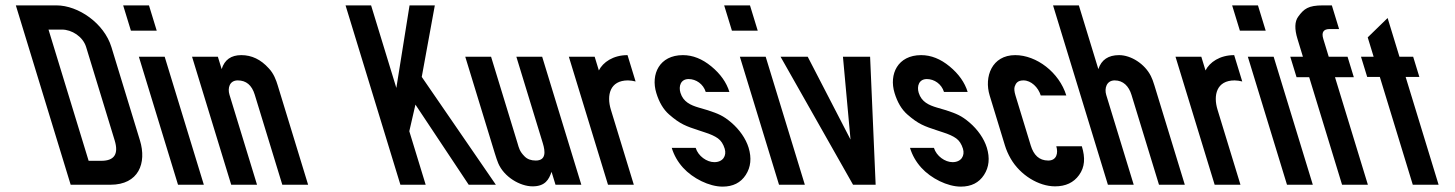

<svg xmlns="http://www.w3.org/2000/svg" viewBox="-20 -687 5409 714"><path d="M189.9 -667H38.9L242.8 0H390.8C495.6 0 526.3 -80.5 500.4 -165L394.3 -512C367.2 -600.7 271 -667 189.9 -667ZM406.4 -165C421.9 -114.3 405.3 -89 356.6 -89H309.6L160.4 -577H210.4C246.6 -577 288.3 -551.4 300.3 -512Z M642 0H738L592.4 -476H496.4ZM466.8 -573H562.8L534 -667H438Z M979.4 -433C950.1 -465.7 916.1 -482 877.4 -482C839.4 -482 815 -464.7 804.3 -430L790.2 -476H694.2L839.8 0H935.8L833.3 -335C825.9 -359.5 833.5 -388 864.1 -388C895.5 -388 916.5 -370.3 927.3 -335L1029.8 0H1125.8L1012.6 -370C1007.2 -387.8 998.1 -413.8 979.4 -433Z M1723 0H1824L1548.4 -401L1597 -667H1503L1453.9 -360L1360 -667H1265L1469 0H1563L1502.1 -199L1524.9 -298Z M2031.1 -48 2045.8 0H2141.8L1996.2 -476H1900.2L1998.7 -154C2007.8 -124 2011.6 -90 1972.2 -90C1954.9 -90 1941.2 -95 1931.2 -105C1911.6 -124.4 1909.6 -137.9 1904.7 -154L1806.2 -476H1710.2L1819.7 -118C1824.8 -101.3 1829.2 -88.7 1832.8 -80C1854.2 -29.1 1913.9 6 1960.6 6C2008 6 2021.4 -20.1 2031.1 -48Z M2343.6 -384 2313.6 -482C2260.1 -482 2222.2 -455.4 2207 -425L2191.4 -476H2095.4L2241 0H2337L2251.7 -279C2235.2 -332.7 2247.9 -388 2315.3 -388C2324.5 -388 2334.7 -386.3 2343.6 -384Z M2636.3 -84C2608.4 -84 2576.4 -106.5 2567.1 -137H2478.1C2486.4 -109.7 2500.4 -85.2 2520 -63.5C2556.3 -23.5 2617.3 7 2667.1 7C2705.8 7 2734.5 -7.5 2753.3 -36.5C2772.1 -65.5 2775.6 -99.3 2763.8 -138C2753.3 -172.1 2729.3 -205.7 2699.8 -231C2669.1 -257.3 2650.4 -264.3 2612.3 -277L2578.2 -287C2548.4 -295.8 2520.8 -308 2510.4 -342C2503 -366.1 2511 -393 2540.8 -393C2568.3 -393 2595.4 -374.7 2604.5 -345H2692.5C2681.7 -380.3 2659.3 -412 2625.4 -440C2591.5 -468 2556.3 -482 2519.6 -482C2432.2 -482 2399.3 -410.8 2420.7 -341C2431.3 -306.3 2447.1 -279.8 2468 -261.5C2509.5 -225.1 2531.4 -217.7 2579.2 -202L2600.3 -195C2621.7 -188.3 2638.2 -180.8 2649.7 -172.5C2661.3 -164.2 2669.7 -151.3 2675 -134C2682.9 -108 2668.7 -84 2636.3 -84Z M2877 0H2973L2827.4 -476H2731.4ZM2701.8 -573H2797.8L2769 -667H2673Z M3152.3 0H3236.3L3215.7 -476H3114.7L3142.9 -168L2983.7 -476H2882.7Z M3522.3 -84C3494.4 -84 3462.4 -106.5 3453.1 -137H3364.1C3372.4 -109.7 3386.4 -85.2 3406 -63.5C3442.3 -23.5 3503.3 7 3553.1 7C3591.8 7 3620.5 -7.5 3639.3 -36.5C3658.1 -65.5 3661.6 -99.3 3649.8 -138C3639.3 -172.1 3615.3 -205.7 3585.8 -231C3555.1 -257.3 3536.4 -264.3 3498.3 -277L3464.2 -287C3434.4 -295.8 3406.8 -308 3396.4 -342C3389 -366.1 3397 -393 3426.8 -393C3454.3 -393 3481.4 -374.7 3490.5 -345H3578.5C3567.7 -380.3 3545.3 -412 3511.4 -440C3477.5 -468 3442.3 -482 3405.6 -482C3318.2 -482 3285.3 -410.8 3306.7 -341C3317.3 -306.3 3333.1 -279.8 3354 -261.5C3395.5 -225.1 3417.4 -217.7 3465.2 -202L3486.3 -195C3507.7 -188.3 3524.2 -180.8 3535.7 -172.5C3547.3 -164.2 3555.7 -151.3 3561 -134C3568.9 -108 3554.7 -84 3522.3 -84Z M3878.3 -90C3843.7 -90 3823.8 -111.1 3813.1 -146L3756.3 -332C3751.8 -346.7 3750.9 -357.8 3753.5 -365.5C3757.9 -378 3764.8 -388 3786.1 -388C3814.4 -388 3840.9 -362.5 3850.3 -332H3945.3C3919 -418 3834.3 -482 3755.4 -482C3668.4 -482 3639.1 -401.2 3660.3 -332L3717.1 -146C3722.2 -129.3 3729.4 -113 3738.6 -97C3773.9 -35.9 3842.4 6 3903.6 6C3942.9 6 3972.7 -8 3992.8 -36C4014.3 -65.9 4016.3 -99.8 4003.1 -143H3908.1C3915.8 -117.8 3909.4 -90 3878.3 -90Z M4141.6 -482C4101.6 -482 4075.9 -464.7 4064.5 -430L3992 -667H3896L4100 0H4196L4093.8 -334C4086.4 -358.4 4094.8 -388 4125.3 -388C4156.9 -388 4177.9 -366.6 4187.8 -334L4290 0H4386L4272.8 -370C4268.6 -384 4264.3 -395.3 4259.9 -404C4237.2 -449.6 4185.8 -482 4141.6 -482Z M4599.6 -384 4569.6 -482C4516.1 -482 4478.2 -455.4 4463 -425L4447.4 -476H4351.4L4497 0H4593L4507.7 -279C4491.2 -332.7 4503.9 -388 4571.3 -388C4580.5 -388 4590.7 -386.3 4599.6 -384Z M4766 0H4862L4716.4 -476H4620.4ZM4590.8 -573H4686.8L4658 -667H4562Z M4970.8 0H5066.8L4944.5 -400H5014.5L4991.2 -476H4921.2L4901.1 -542C4893.5 -566.7 4901.4 -579 4924.7 -579H4959.7L4932.8 -667H4899.8C4844.9 -667 4829 -654.2 4807.7 -625C4794.5 -607 4793.6 -579.3 4805.1 -542L4825.2 -476H4778.2L4801.5 -400H4848.5Z M5233.8 0H5329.8L5207.2 -401H5258.2L5235.2 -476H5184.2L5140.2 -620L5066.2 -548L5088.2 -476H5041.2L5064.2 -401H5111.2Z"/></svg>

Font: Din Kursivschrift
Style: LeftEng
Weight: 400
Version: Version 1.089